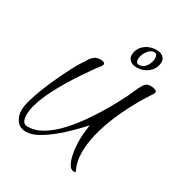

<svg xmlns="http://www.w3.org/2000/svg" viewBox="-199 -938 1049 1126"><g transform="rotate(30 325.5 -375.5)"><path d="M469 55Q448 55 435.5 34.5Q423 14 416 -15Q409 -44 406.5 -71Q404 -98 404 -112Q404 -141 406.5 -170Q409 -199 413 -227Q390 -201 353.5 -164Q317 -127 273.5 -91Q230 -55 187 -31Q144 -7 108 -7Q65 -7 43.5 -36Q22 -65 22 -105Q22 -132 33.5 -173Q45 -214 64 -262.5Q83 -311 105 -358.5Q127 -406 147.5 -446Q168 -486 183 -510Q197 -530 208 -549Q219 -568 234.5 -580.5Q250 -593 275 -593Q292 -593 299 -589Q306 -585 306 -579Q306 -569 293.5 -554.5Q281 -540 273 -528Q253 -500 225.5 -459.5Q198 -419 169.5 -372Q141 -325 116.5 -276Q92 -227 76.5 -180Q61 -133 61 -94Q61 -75 68.5 -56.5Q76 -38 101 -38Q153 -38 203.5 -69.5Q254 -101 300.5 -152Q347 -203 387.5 -262Q428 -321 460 -377Q492 -433 512 -473Q526 -500 539 -531Q552 -562 568 -587Q576 -598 586 -602Q596 -606 609 -606Q614 -606 624 -604.5Q634 -603 642.5 -598.5Q651 -594 651 -586Q651 -581 622 -537Q593 -493 558 -425Q506 -323 479 -233Q452 -143 452 -72Q452 -2 478 47V49Q478 55 469 55ZM479 -658Q453 -658 436.5 -672Q420 -686 420 -706Q420 -750 453 -778Q486 -806 534 -806Q560 -806 576.5 -793Q593 -780 593 -757Q593 -732 578.5 -709Q564 -686 538 -672Q512 -658 479 -658ZM483 -678Q505 -678 519.5 -691Q534 -704 541.5 -722.5Q549 -741 549 -757Q549 -771 544 -779.5Q539 -788 529 -788Q510 -788 495.5 -774Q481 -760 472.5 -740.5Q464 -721 464 -704Q464 -694 468.5 -686Q473 -678 483 -678Z"/></g></svg>

Font: Hurricane
Style: Regular
Weight: 400
Designer: Robert E. Leuschke
Foundry: Robert E. Leuschke
Version: Version 1.010; ttfautohint (v1.8.3)